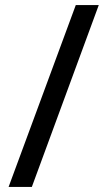

<svg xmlns="http://www.w3.org/2000/svg" viewBox="-20 -737 422 760"><path d="M371 -717 106 3H14L280 -717Z"/></svg>

Font: Noto Sans Myanmar Condensed Medium
Style: Regular
Weight: 500
Width: 3
Designer: Monotype Design Team
Foundry: Monotype Imaging Inc.
Version: Version 2.107; ttfautohint (v1.8.4.7-5d5b)